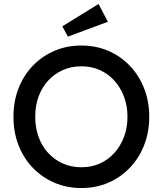

<svg xmlns="http://www.w3.org/2000/svg" viewBox="-20 -940 822 970"><path d="M48 -350Q48 -428 73.5 -493.5Q99 -559 145.5 -607.5Q192 -656 254.5 -683Q317 -710 391 -710Q465 -710 527.5 -683Q590 -656 636.5 -607Q683 -558 708.5 -492.5Q734 -427 734 -350Q734 -273 708.5 -207.5Q683 -142 636.5 -93Q590 -44 527.5 -17Q465 10 391 10Q317 10 254.5 -17Q192 -44 145.5 -92.5Q99 -141 73.5 -206.5Q48 -272 48 -350ZM624 -350Q624 -405 606.5 -451.5Q589 -498 558 -532.5Q527 -567 484.5 -586Q442 -605 391 -605Q340 -605 297.5 -586Q255 -567 223.5 -533Q192 -499 175 -452.5Q158 -406 158 -350Q158 -295 175 -248Q192 -201 223.5 -167Q255 -133 297.5 -114Q340 -95 391 -95Q442 -95 484.5 -114Q527 -133 558 -167.5Q589 -202 606.5 -248.5Q624 -295 624 -350ZM323 -755 295 -807 478 -920 525 -830Z"/></svg>

Font: Mach
Style: Regular
Weight: 400
Version: Version 1.002